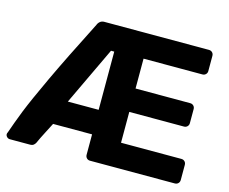

<svg xmlns="http://www.w3.org/2000/svg" viewBox="-99 -837 1161 975"><g transform="rotate(15 482.0 -350.0)"><path d="M26 0Q17 0 10.5 -6.5Q4 -13 4 -21Q4 -26 7 -31Q17 -59 27.5 -88.5Q38 -118 52.5 -154Q67 -190 88 -237Q109 -284 138 -346Q167 -408 207 -489Q247 -570 300 -674Q304 -685 313 -692.5Q322 -700 335 -700H885Q896 -700 903 -693Q910 -686 910 -675V-595Q910 -585 903 -578Q896 -571 885 -571H576V-414H863Q874 -414 881 -407Q888 -400 888 -389V-315Q888 -305 881 -298Q874 -291 863 -291H576V-129H893Q904 -129 911 -122Q918 -115 918 -104V-25Q918 -14 911 -7Q904 0 893 0H447Q437 0 430 -7Q423 -14 423 -25V-132H218Q201 -99 190.5 -78.5Q180 -58 174.5 -47Q169 -36 166.5 -30Q164 -24 162 -20Q159 -13 152 -6.5Q145 0 132 0ZM261 -261H423V-567H406Z"/></g></svg>

Font: Rubik SemiBold
Style: Regular
Weight: 600
Designer: Hubert and Fischer
Foundry: Hubert and Fischer
Version: Version 2.300;gftools[0.9.30]